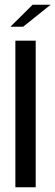

<svg xmlns="http://www.w3.org/2000/svg" viewBox="-20 -792 234 812"><path d="M45 -620H131V0H45ZM24 -679 118 -772H194L78 -679Z"/></svg>

Font: Smooch Sans Thin SemiBold
Style: Regular
Weight: 600
Version: Version 1.010